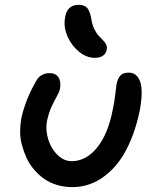

<svg xmlns="http://www.w3.org/2000/svg" viewBox="-20 -808 639 791"><path d="M370.1 -569.8Q336.9 -569.8 306.4 -594.2Q275.9 -618.7 259 -656Q242.2 -693.4 247.1 -729Q252.9 -788.1 304.2 -788.1Q328.6 -788.1 339.8 -774.7Q351.1 -761.2 356.9 -726.1Q360.4 -704.6 368.9 -687.5Q377.4 -670.4 386.7 -660.6Q396 -650.9 404.5 -642.1Q413.1 -633.3 417.5 -624.3Q421.9 -615.2 419.9 -604Q413.1 -569.8 370.1 -569.8ZM277.8 -37.1Q244.1 -37.1 213.9 -46.4Q183.6 -55.7 161.1 -71.8Q138.7 -87.9 119.9 -109.9Q101.1 -131.8 89.6 -157Q78.1 -182.1 70.6 -209.5Q63 -236.8 63 -263.7Q63 -290.5 66.9 -315.9Q84 -398.4 131.8 -479Q138.7 -491.2 152.8 -499Q167 -506.8 184.1 -506.8Q209.5 -506.8 220.9 -489.3Q232.4 -471.7 227.1 -441.9Q224.1 -428.2 214.1 -410.9Q204.1 -393.6 192.4 -368.4Q180.7 -343.3 173.8 -310.1Q166.5 -272.9 178.7 -233.9Q190.9 -194.8 217.3 -169.4Q243.7 -144 274.9 -144Q335 -144 380.4 -200.4Q425.8 -256.8 444.8 -357.9Q451.2 -386.2 454.8 -418.7Q458.5 -451.2 460 -460.9Q464.8 -484.4 475.8 -496.6Q486.8 -508.8 509.8 -508.8Q544.9 -508.8 557.6 -470.9Q570.3 -433.1 556.2 -355Q543 -289.6 521.2 -236.3Q499.5 -183.1 472.9 -146.5Q446.3 -109.9 414.1 -85Q381.8 -60.1 347.9 -48.6Q314 -37.1 277.8 -37.1Z"/></svg>

Font: Shantell Sans Irregular Bouncy
Style: Italic
Weight: 500
Italic angle: -11.31°
Designer: Stephen Nixon, Anya Danilova, Shantell Martin
Foundry: Arrow Type
Version: Version 1.006;[9816181b4]